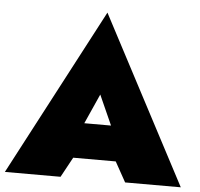

<svg xmlns="http://www.w3.org/2000/svg" viewBox="-58 -805 896 859"><g transform="rotate(5 390.0 -375.0)"><path d="M535 0 485 -90H294L245 0H-5L390 -750L785 0ZM390 -382 330 -248H450Z"/></g></svg>

Font: Jost* Black
Style: Regular
Weight: 900
Version: Version 3.7